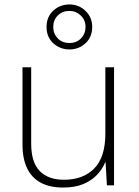

<svg xmlns="http://www.w3.org/2000/svg" viewBox="-20 -832 622 862"><path d="M492 -530V0H460L454 -103H452Q440 -73 415.5 -47Q391 -21 353.5 -5.5Q316 10 264 10Q204 10 163.5 -11.5Q123 -33 102 -76Q81 -119 81 -183V-530H120V-187Q120 -104 158 -64.5Q196 -25 267 -25Q354 -25 403.5 -76Q453 -127 453 -232V-530ZM292 -610Q250 -610 219.5 -637.5Q189 -665 189 -711Q189 -756 219 -784Q249 -812 292 -812Q334 -812 364 -783Q394 -754 394 -711Q394 -666 364 -638Q334 -610 292 -610ZM292 -639Q324 -639 344 -660Q364 -681 364 -711Q364 -742 342.5 -762.5Q321 -783 292 -783Q260 -783 239.5 -762.5Q219 -742 219 -711Q219 -681 239 -660Q259 -639 292 -639Z"/></svg>

Font: Noto Sans Cham ExtraLight
Style: Regular
Weight: 250
Version: Version 2.002